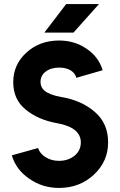

<svg xmlns="http://www.w3.org/2000/svg" viewBox="-20 -911 589 943"><path d="M198 -751H341L466 -891H305ZM270 -712Q175 -712 110 -653Q78 -624 61.5 -587.5Q45 -551 45 -508Q45 -422 106 -373Q166 -323 260 -306Q318 -296 349 -271Q377 -247 377 -212Q377 -172 347 -147Q315 -121 270 -121Q232 -121 204 -139Q176 -156 167 -184L38 -148Q59 -77 124 -33Q188 12 270 12Q371 12 441 -53Q511 -118 511 -212Q511 -305 446 -361Q381 -418 279 -435Q223 -445 198 -466Q179 -483 179 -508Q179 -540 204 -559Q230 -579 270 -579Q303 -579 326 -566Q349 -552 355 -529L484 -566Q465 -631 406 -671Q347 -712 270 -712Z"/></svg>

Font: Unageo
Style: Bold
Weight: 700
Designer: Richard Sepsi
Foundry: Richard Sepsi
Version: Version 2.000